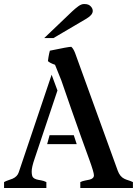

<svg xmlns="http://www.w3.org/2000/svg" viewBox="-38 -944 687 964"><path d="M347.2 -220.2H198.7L210.9 -265.1H332.5ZM250.5 -489.7 135.7 -147Q120.6 -103.5 121.1 -81.8Q121.6 -60.1 127.9 -53.2Q134.3 -46.4 144.5 -43.5Q154.8 -40.5 168 -38.6Q181.2 -36.6 194.8 -29.8V0H-17.6V-29.8Q-7.3 -35.6 3.9 -39.1Q15.1 -42.5 25.4 -46.9Q49.3 -57.6 56.2 -79.1L221.2 -568.8ZM238.3 -618.7Q211.9 -627.9 202.6 -637.2Q203.6 -647.5 205.3 -656.5Q207 -665.5 208.7 -674.6Q210.4 -683.6 212.4 -689.5Q305.2 -709 319.8 -709Q330.1 -700.7 338.9 -678.2L553.2 -86.9Q564 -57.6 585.4 -46.9Q595.2 -42 606.2 -38.8Q617.2 -35.6 629.4 -29.8V0H365.2V-29.8Q376.5 -35.2 388.7 -37.4Q400.9 -39.6 411.1 -42Q433.6 -47.4 433.6 -64Q433.6 -78.6 410.2 -143.1Q386.7 -207.5 368.7 -257.8Q318.4 -398.9 270 -540ZM184.1 -752.9 324.2 -886.7Q339.8 -901.4 355.2 -912.6Q370.6 -923.8 384 -923.8Q397.5 -923.8 405 -920.7Q412.6 -917.5 417.5 -912.1Q427.7 -901.4 427.7 -889.2Q427.7 -869.1 396.5 -850.6L230.5 -752.9Z"/></svg>

Font: Stardos Stencil
Style: Regular
Weight: 400
Version: Version 1.000